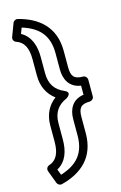

<svg xmlns="http://www.w3.org/2000/svg" viewBox="-148 -866 711 1128"><g transform="rotate(-15 208.0 -302.0)"><path d="M340 -274.4C271.8 -264.6 244.3 -213.3 244.3 -151V-52C244.3 60.4 187.2 115.7 91 145.7L77.8 110.5C136.1 78.3 154.6 16.7 154.6 -52V-151C154.6 -218.4 186.4 -256.9 237.5 -279.1C237.5 -279.1 282.9 -305.6 237.3 -325C184.4 -347.5 154.6 -387.3 154.6 -454V-553C154.6 -622 134.6 -683.2 77.8 -714.5L91 -749.7C188.3 -719.3 244.3 -664.2 244.3 -553V-454C244.3 -390.8 272.5 -339.3 340 -329.6ZM365 -226C375.7 -226 390 -235.9 390 -251V-353C390 -363.7 380.1 -378 365 -378C309.8 -378 294.3 -400 294.3 -454V-553C294.3 -698 205 -772.9 81.9 -804.2C70.8 -807.1 56.9 -801.1 52.3 -788.8L22.6 -709.8C17.2 -695.3 25.6 -681.4 38.2 -677.3C84 -662.1 104.6 -622.1 104.6 -553V-454C104.6 -387.8 130.1 -336.2 176.9 -301.9C132.8 -269.3 104.6 -218.5 104.6 -151V-52C104.6 17.7 84.2 58 38.2 73.3C23.5 78.1 18 93.5 22.6 105.8L52.3 184.8C56.3 195.5 69.1 203.5 81.9 200.2C205.2 168.8 294.3 93.6 294.3 -52V-151C294.3 -204.2 310.1 -226 365 -226Z"/></g></svg>

Font: Asimov
Style: WidOu
Weight: 500
Designer: Google
Version: Version 2.000980; 2014